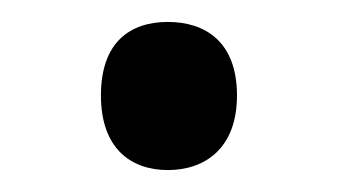

<svg xmlns="http://www.w3.org/2000/svg" viewBox="-20 -440 308 175"><path d="M72 -353C72 -305 99 -285 133 -285C167 -285 196 -305 196 -353C196 -402 167 -420 133 -420C99 -420 72 -402 72 -353Z"/></svg>

Font: Noto Sans Mro
Style: Regular
Weight: 400
Designer: Monotype Design Team
Foundry: Monotype Imaging Inc.
Version: Version 2.001